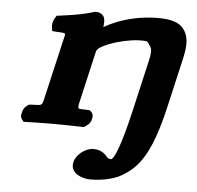

<svg xmlns="http://www.w3.org/2000/svg" viewBox="-51 -546 843 821"><g transform="rotate(5 370.0 -135.0)"><path d="M364.6 -470.4C362.5 -477.2 351.3 -493 329.4 -493H323.9L318.4 -491.3C286.9 -481.4 248.1 -472.7 177.9 -463.8L161.9 -461.8L153.9 -448.4C144.4 -432.6 145.4 -418.9 146.8 -408.9L148.7 -394.9L164.7 -393.6C212.8 -389.5 208.1 -398.4 198 -354.7L146.8 -133C130.9 -64.3 139.3 -77.4 86 -73.5L76.7 -72.8L68.9 -66.9C55.4 -56.9 52.6 -46.2 50.5 -38.4C48.1 -29.5 44.5 -16.8 54.6 -5.3L60.5 2.3L71.2 2C112.7 1 138.5 0 184.3 0C229 0 258.6 1 307.4 2L319.8 2.2L330.3 -5.3C347.7 -16.6 349.9 -29.1 351.5 -37.8C352.9 -45.4 355 -55.9 344.3 -65.8L338.2 -71.4L328 -72.1C281.1 -75.7 282.1 -61.5 298 -130.6L341.9 -320.8C344.5 -332 349.5 -335.9 358.7 -342.6C376.6 -353.7 404 -364.6 432.5 -372.6C468.6 -382.6 506.2 -388 525.9 -388C562.7 -388 556.2 -388.3 572.4 -364.7C579.5 -354.4 578.6 -334.8 572.4 -307.8L520 -80.7C493.9 32.1 466.1 120.3 448.2 128.8C447.8 129 448.2 129 447.2 129C441 129 433.3 126 432.5 125.3C426.1 118.3 409.5 92 368.6 92C334.1 92 295.2 123.2 287.9 155C275.8 207.4 337.5 223 365.1 223C386.9 223 434.9 221.3 483.5 201.1C493.8 196.4 504.8 190.2 514.7 183.3C581.2 140.7 626.4 63.6 667.2 -113L712.7 -310.3C725.7 -366.6 734.4 -411.6 708.1 -450.2C685.1 -483.8 641.1 -490 593.6 -490C552 -490 486.8 -483.9 418.5 -456.7C400.7 -449.6 383.4 -441.5 365.2 -431C367.1 -447.2 367.8 -459.5 364.6 -470.4Z"/></g></svg>

Font: Linux Libertine Mono O 
Style: Mono Bold Oblique
Weight: 400
Italic angle: -13°
Designer: Philipp H. Poll
Foundry: Philipp H. Poll
Version: Version 5.1.7